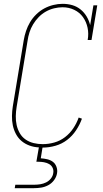

<svg xmlns="http://www.w3.org/2000/svg" viewBox="-20 -763 540 1003"><path d="M57 220 60 202H160Q175 202 190.5 199.5Q206 197 220.5 190Q235 183 245.5 170Q256 157 258 142Q261 127 255 114Q249 101 236.5 94Q224 87 209.5 84.5Q195 82 180 82H170L183 7Q158 6 134.5 -2.5Q111 -11 93 -26Q75 -41 63.5 -62.5Q52 -84 47 -108Q42 -132 42.5 -157.5Q43 -183 47 -208L104 -553Q108 -577 116 -601Q124 -625 137 -647Q150 -669 169.5 -688Q189 -707 211.5 -719Q234 -731 258.5 -737Q283 -743 307 -743Q334 -743 358 -736Q382 -729 401 -713.5Q420 -698 432.5 -677Q445 -656 451 -632L468 -735H488L458 -554H438Q444 -587 437.5 -618Q431 -649 413.5 -673.5Q396 -698 368 -711.5Q340 -725 307 -725Q285 -725 262.5 -719.5Q240 -714 219.5 -702.5Q199 -691 182 -673.5Q165 -656 153 -636Q141 -616 134 -594Q127 -572 124 -550L67 -205Q63 -181 62.5 -156.5Q62 -132 67 -109.5Q72 -87 83.5 -67Q95 -47 114 -34Q133 -21 156 -15.5Q179 -10 203 -10Q233 -10 263.5 -18.5Q294 -27 319.5 -46.5Q345 -66 363 -93Q381 -120 391 -149L408 -143Q397 -112 377.5 -82.5Q358 -53 330.5 -32Q303 -11 269.5 -1.5Q236 8 203 8H202L193 64Q210 65 227 69Q244 73 256.5 82.5Q269 92 275 108.5Q281 125 278 142Q275 161 262.5 178Q250 195 232 204.5Q214 214 195 217Q176 220 157 220Z"/></svg>

Font: Iosevka Curly Slab Thin
Style: Italic
Weight: 100
Italic angle: -9°
Monospace: yes
Designer: Belleve Invis
Foundry: Belleve Invis
Version: Version 22.1.2; ttfautohint (v1.8.4)